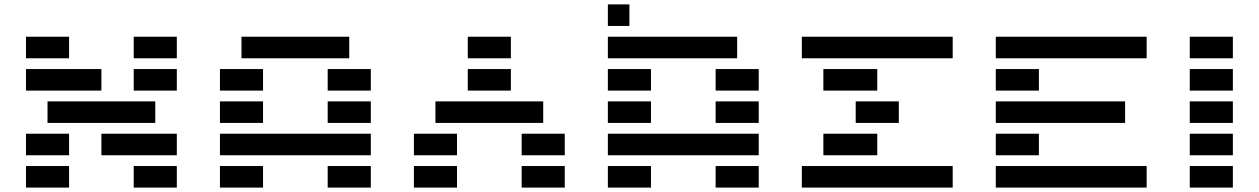

<svg xmlns="http://www.w3.org/2000/svg" viewBox="-20 -850 5704 870"><path d="M97.7 -585.9V-683.6H293V-585.9ZM585.9 -585.9V-683.6H781.2V-585.9ZM439.5 -537.1V-439.5H97.7V-537.1ZM585.9 -439.5V-537.1H781.2V-439.5ZM195.3 -293V-390.6H683.6V-293ZM97.7 -146.5V-244.1H293V-146.5ZM439.5 -146.5V-244.1H781.2V-146.5ZM97.7 0V-97.7H293V0ZM585.9 0V-97.7H781.2V0Z M1464.8 0V-97.7H1660.2V0ZM1562.5 -683.6V-585.9H1074.2V-683.6ZM976.6 -439.5V-537.1H1171.9V-439.5ZM1464.8 -439.5V-537.1H1660.2V-439.5ZM976.6 -293V-390.6H1171.9V-293ZM1464.8 -293V-390.6H1660.2V-293ZM1660.2 -244.1V-146.5H976.6V-244.1ZM976.6 0V-97.7H1171.9V0Z M2099.6 -585.9V-683.6H2294.9V-585.9ZM2099.6 -439.5V-537.1H2294.9V-439.5ZM2441.4 -390.6V-293H1953.1V-390.6ZM1855.5 -146.5V-244.1H2050.8V-146.5ZM1855.5 0V-97.7H2050.8V0ZM2343.8 -146.5V-244.1H2539.1V-146.5ZM2343.8 0V-97.7H2539.1V0Z M2832 -732.4H2734.4V-830.1H2832ZM2734.4 -439.5V-537.1H2929.7V-439.5ZM3222.7 -439.5V-537.1H3418V-439.5ZM2734.4 -293V-390.6H2929.7V-293ZM3222.7 -293V-390.6H3418V-293ZM3418 -244.1V-146.5H2734.4V-244.1ZM2734.4 0V-97.7H2929.7V0ZM3222.7 0V-97.7H3418V0ZM3320.3 -683.6V-585.9H2734.4V-683.6Z M4296.9 -97.7V0H3613.3V-97.7ZM3613.3 -585.9V-683.6H4296.9V-585.9ZM3710.9 -439.5V-537.1H3955.1V-439.5ZM3857.4 -293V-390.6H4052.7V-293ZM3710.9 -146.5V-244.1H3955.1V-146.5Z M5175.8 -97.7V0H4492.2V-97.7ZM4492.2 -585.9V-683.6H5175.8V-585.9ZM4492.2 -439.5V-537.1H4687.5V-439.5ZM4492.2 -293V-390.6H5078.1V-293ZM4492.2 -146.5V-244.1H4687.5V-146.5Z M5371.1 -585.9V-683.6H5566.4V-585.9ZM5371.1 0V-97.7H5566.4V0ZM5371.1 -146.5V-244.1H5566.4V-146.5ZM5371.1 -293V-390.6H5566.4V-293ZM5371.1 -439.5V-537.1H5566.4V-439.5Z"/></svg>

Font: Trigram
Style: Regular
Weight: 400
Designer: GGBotNet
Foundry: GGBotNet
Version: 1.05